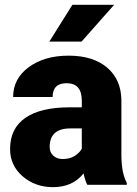

<svg xmlns="http://www.w3.org/2000/svg" viewBox="-20 -770 571 800"><path d="M343.8 0Q335 -16.1 328.1 -47.4Q282.7 9.8 201.2 9.8Q126.5 9.8 74.2 -35.4Q22 -80.6 22 -148.9Q22 -234.9 85.4 -278.8Q148.9 -322.8 270 -322.8H320.8V-350.6Q320.8 -423.3 257.8 -423.3Q199.2 -423.3 199.2 -365.7H34.7Q34.7 -442.4 99.9 -490.2Q165 -538.1 266.1 -538.1Q367.2 -538.1 425.8 -488.8Q484.4 -439.5 485.8 -353.5V-119.6Q486.8 -46.9 508.3 -8.3V0ZM240.7 -107.4Q271.5 -107.4 291.7 -120.6Q312 -133.8 320.8 -150.4V-234.9H272.9Q187 -234.9 187 -157.7Q187 -135.3 202.1 -121.3Q217.3 -107.4 240.7 -107.4ZM281.7 -750H455.6L319.8 -596.7H185.5Z"/></svg>

Font: Roboto Black
Style: Regular
Weight: 900
Designer: Google
Version: Version 2.134; 2016